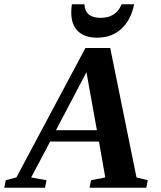

<svg xmlns="http://www.w3.org/2000/svg" viewBox="-72 -887 759 907"><path d="M147.5 -35.6 140.6 0H-51.8L-44.9 -35.6L5.4 -48.8L331.5 -660.2H448.7L572.8 -48.8L626 -35.6L619.1 0H351.1L357.9 -35.6L425.3 -48.8L395.5 -218.3H165L75.2 -48.8ZM336.4 -545.9 192.4 -272H385.7ZM386.7 -709Q328.1 -709 296.4 -739.5Q264.6 -770 264.6 -828.6Q264.6 -846.7 267.6 -866.7H326.7Q330.1 -802.7 403.3 -802.7Q476.6 -802.7 502.4 -866.7H561.5Q546.4 -791.5 500.7 -750.2Q455.1 -709 386.7 -709Z"/></svg>

Font: Tinos
Style: Bold Italic
Weight: 700
Italic angle: -16.333°
Designer: Steve Matteson
Foundry: Monotype Imaging Inc.
Version: Version 1.23